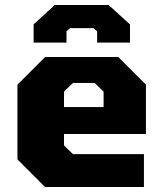

<svg xmlns="http://www.w3.org/2000/svg" viewBox="-20 -751 661 771"><path d="M115 -580V-653L200 -731H416L502 -653V-580H370V-625L356 -638H261L247 -625V-580ZM161 0 50 -111V-411L161 -522H455L566 -411V-213H237V-167L273 -132H558V0ZM237 -321H396V-383L360 -418H273L237 -383Z"/></svg>

Font: Tomorrow
Style: Bold
Weight: 700
Designer: Tony de Marco, Monica Rizzolli
Foundry: Just in Type
Version: Version 2.002